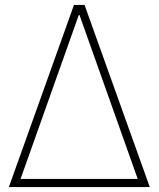

<svg xmlns="http://www.w3.org/2000/svg" viewBox="-20 -760 644 780"><path d="M323.5 -740 588.5 0H16L280.5 -740ZM301.5 -703 63.5 -33H539.5Z"/></svg>

Font: Encode Sans Semi Condensed Thin
Style: Regular
Weight: 250
Width: 4
Designer: Multiple Designers
Foundry: Impallari Type
Version: Version 2.000